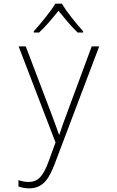

<svg xmlns="http://www.w3.org/2000/svg" viewBox="-20 -784 640 1051"><path d="M165 -613V-606H194C231 -640 271 -688 300 -725C330 -688 369 -640 405 -606H435V-613C398 -653 343 -722 319 -764H283C258 -722 202 -654 165 -613ZM138 247C214 247 247 199 281 109L523 -530H482L352 -179C330 -120 319 -90 305 -47H303C288 -89 277 -120 256 -175L121 -530H82L284 -4L246 100C216 181 189 212 135 212C116 212 99 208 81 202V237C100 243 118 247 138 247Z"/></svg>

Font: Noto Sans Mono ExtraLight
Style: Regular
Weight: 200
Designer: Monotype Design Team
Foundry: Monotype Imaging Inc.
Version: Version 2.014